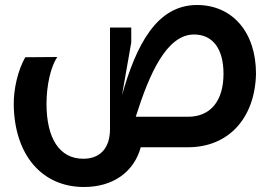

<svg xmlns="http://www.w3.org/2000/svg" viewBox="-20 -589 1074 768"><path d="M768 -569C607 -569 525 -410 468 -208L505 -419V-479H420V-73C420 3 381 46 313 46C219 46 166 -34 166 -174C166 -248 183 -322 209 -361L81 -360C52 -309 34 -234 35 -169C38 30 147 159 316 159C432 159 516 99 543 0H732C894 0 1000 -116 1004 -294C1004 -461 909 -569 768 -569ZM732 -122C711 -122 677 -122 638 -122H559H523C578 -296 647 -451 756 -451C831 -451 874 -394 874 -294C874 -185 822 -122 732 -122Z"/></svg>

Font: Hejaz SemiBold
Style: Regular
Weight: 600
Designer: Bandar Raffah (Arabic) and Santiago Orozco (Latin)
Foundry: Caramella and Typemade
Version: Version 1.010;hotconv 1.0.109;makeotfexe 2.5.65596